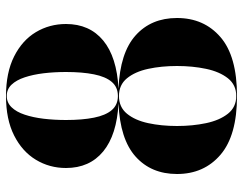

<svg xmlns="http://www.w3.org/2000/svg" viewBox="-105 -695 810 640"><g transform="rotate(-90 300.0 -375.0)"><path d="M300 10Q168.5 10 104.2 -45Q40 -100 40 -190Q40 -276 98 -328Q156 -380 275.5 -385Q170.5 -390.5 115.2 -436Q60 -481.5 60 -560Q60 -615 87.5 -660.5Q115 -706 168.5 -733Q222 -760 300 -760Q378 -760 431.8 -733Q485.5 -706 512.8 -660.5Q540 -615 540 -560Q540 -481.5 485 -436Q430 -390.5 324.5 -385Q444 -380 502 -328Q560 -276 560 -190Q560 -100 496.2 -45Q432.5 10 300 10ZM300 7.5Q337 7.5 359 -20.2Q381 -48 390.5 -93Q400 -138 400 -190Q400 -242 390.5 -286Q381 -330 359 -356.8Q337 -383.5 300 -383.5Q263 -383.5 241 -356.8Q219 -330 209.5 -286Q200 -242 200 -190Q200 -138 209.5 -93Q219 -48 241 -20.2Q263 7.5 300 7.5ZM300 -387Q329.5 -387 347 -407.5Q364.5 -428 372.2 -466.8Q380 -505.5 380 -560Q380 -599 375.8 -634.5Q371.5 -670 362.2 -697.8Q353 -725.5 337.8 -741.5Q322.5 -757.5 300 -757.5Q278 -757.5 262.5 -741.5Q247 -725.5 237.8 -697.8Q228.5 -670 224.2 -634.5Q220 -599 220 -560Q220 -505.5 227.8 -466.8Q235.5 -428 253 -407.5Q270.5 -387 300 -387Z"/></g></svg>

Font: Bodoni Moda 72pt
Style: Bold
Weight: 700
Designer: Owen Earl
Foundry: indestructible type
Version: Version 2.004